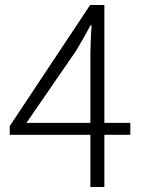

<svg xmlns="http://www.w3.org/2000/svg" viewBox="-20 -749 575 769"><path d="M342 0H398V-209H502V-257H398V-729H341L19 -244V-209H342ZM342 -257H86L285 -546C305 -580 325 -614 342 -647H347C344 -614 342 -558 342 -526Z"/></svg>

Font: Noto Sans KR Light
Style: Regular
Weight: 300
Designer: Ryoko NISHIZUKA 西塚涼子 (kana, bopomofo & ideographs); Paul D. Hunt (Latin, Greek & Cyrillic); Sandoll Communications 산돌커뮤니
Foundry: Adobe
Version: Version 2.004;hotconv 1.0.118;makeotfexe 2.5.65603